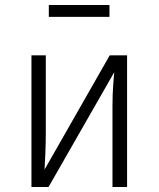

<svg xmlns="http://www.w3.org/2000/svg" viewBox="-20 -743 630 763"><path d="M415 -676V-723H174V-676ZM485 -523H416L157 -69C159 -101 162 -159 162 -216V-523H105V0H173L434 -456C432 -433 427 -384 427 -324V0H485Z"/></svg>

Font: FiraGO Light
Style: Regular
Weight: 300
Designer: bBox Type
Foundry: bBox Type GmbH
Version: Version 1.001;PS 001.001;hotconv 1.0.88;makeotf.lib2.5.64775